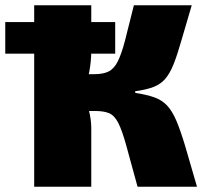

<svg xmlns="http://www.w3.org/2000/svg" viewBox="-40 -710 769 730"><path d="M-20 -506V-626H398V-506ZM689 -690Q665 -610 649.5 -555.5Q634 -501 620 -466Q606 -431 588.5 -410.5Q571 -390 544 -379.5Q517 -369 474 -363V-357Q518 -350 546.5 -340Q575 -330 595 -309Q615 -288 631 -250Q647 -212 665 -151.5Q683 -91 709 0H483Q456 -99 440 -157Q424 -215 409.5 -243Q395 -271 375 -279.5Q355 -288 322 -288L319 -428Q353 -428 373.5 -438.5Q394 -449 408 -477Q422 -505 435.5 -556.5Q449 -608 469 -690ZM307 -690V-516Q307 -478 299.5 -437.5Q292 -397 276 -362Q288 -330 297.5 -292.5Q307 -255 307 -225V0H90V-690ZM371 -428V-288H255V-428Z"/></svg>

Font: Exo 2 Black
Style: Regular
Weight: 900
Designer: Natanael Gama
Foundry: Natanael Gama
Version: Version 2.010